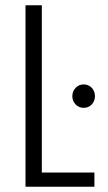

<svg xmlns="http://www.w3.org/2000/svg" viewBox="-20 -710 410 730"><path d="M77 0V-690H139V-54H339V0ZM255 -344Q255 -363 267.5 -376Q280 -389 298 -389Q317 -389 329 -376Q341 -363 341 -344Q341 -326 329 -313Q317 -300 298 -300Q280 -300 267.5 -313Q255 -326 255 -344Z"/></svg>

Font: Radio Canada Condensed Light
Style: Regular
Weight: 300
Width: 3
Designer: Charles Daoud, Etienne Aubert Bonn, Alexandre Saumier Demers, Jacques Le Bailly
Foundry: Radio-Canada
Version: Version 2.104; ttfautohint (v1.8.4.7-5d5b);gftools[0.9.28.de